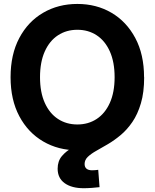

<svg xmlns="http://www.w3.org/2000/svg" viewBox="-20 -759 792 984"><path d="M376.5 11.2Q278.8 11.2 201.2 -34.2Q123.5 -79.6 78.9 -163.6Q34.2 -247.6 34.2 -363.3Q34.2 -480 78.9 -564.2Q123.5 -648.4 201.2 -693.6Q278.8 -738.8 376.5 -738.8Q474.1 -738.8 551.3 -693.6Q628.4 -648.4 673.3 -564.2Q718.3 -480 718.3 -363.3Q718.3 -247.1 673.3 -163.1Q628.4 -79.1 551.3 -33.9Q474.1 11.2 376.5 11.2ZM376.5 -121.1Q432.6 -121.1 475.6 -149.4Q518.6 -177.7 543 -231.9Q567.4 -286.1 567.4 -363.3Q567.4 -440.9 543 -495.4Q518.6 -549.8 475.6 -578.1Q432.6 -606.4 376.5 -606.4Q320.3 -606.4 277.1 -578.1Q233.9 -549.8 209.5 -495.4Q185.1 -440.9 185.1 -363.3Q185.1 -286.1 209.5 -231.9Q233.9 -177.7 277.1 -149.4Q320.3 -121.1 376.5 -121.1ZM409.2 205.6Q347.2 205.6 311.3 179.7Q275.4 153.8 275.4 105.5Q275.4 66.9 297.1 41Q318.8 15.1 354.7 -4.6Q390.6 -24.4 433.3 -43.5Q476.1 -62.5 518.8 -86.9Q561.5 -111.3 597.4 -147Q633.3 -182.6 655 -235.1Q676.8 -287.6 676.8 -363.3H718.8Q718.8 -285.6 702.1 -229.5Q685.5 -173.3 658.4 -133.8Q631.3 -94.2 598.6 -66.9Q565.9 -39.6 533.4 -20.5Q501 -1.5 473.9 13.7Q446.8 28.8 430.2 44.7Q413.6 60.5 413.6 81.5Q413.6 97.2 423.3 105.5Q433.1 113.8 452.6 113.8Q460.4 113.8 468.5 113Q476.6 112.3 483.4 111.3L490.2 200.2Q473.6 202.1 451.2 203.9Q428.7 205.6 409.2 205.6Z"/></svg>

Font: Inter 28pt
Style: Bold
Weight: 700
Designer: Rasmus Andersson
Foundry: rsms
Version: Version 4.001;git-66647c0bb